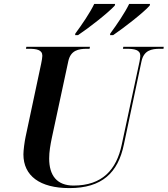

<svg xmlns="http://www.w3.org/2000/svg" viewBox="-20 -954 859 984"><path d="M545 -782 544 -774H560C616 -812 715 -889 747 -925L749 -934H642C621 -890 579 -828 545 -782ZM366 -782 365 -774H380C437 -812 534 -888 568 -925L570 -934H463C441 -888 400 -828 366 -782ZM336 10C502 10 585 -68 615 -214L705 -639C717 -696 756 -704 800 -704H818L819 -714H612L610 -704H627C669 -704 699 -699 699 -668C699 -662 697 -648 695 -638L604 -213C577 -84 504 -3 357 -3C272 -3 232 -54 232 -142C232 -176 238 -211 246 -249L330 -640C342 -696 382 -704 426 -704H439L441 -714H115L113 -704H126C168 -704 197 -699 197 -668C197 -660 194 -642 191 -628L111 -252C106 -229 100 -184 100 -163C100 -53 184 10 336 10Z"/></svg>

Font: Noto Serif Display SemiBold
Style: Italic
Weight: 600
Italic angle: -12°
Designer: Monotype Design Team
Foundry: Monotype Imaging Inc.
Version: Version 2.009